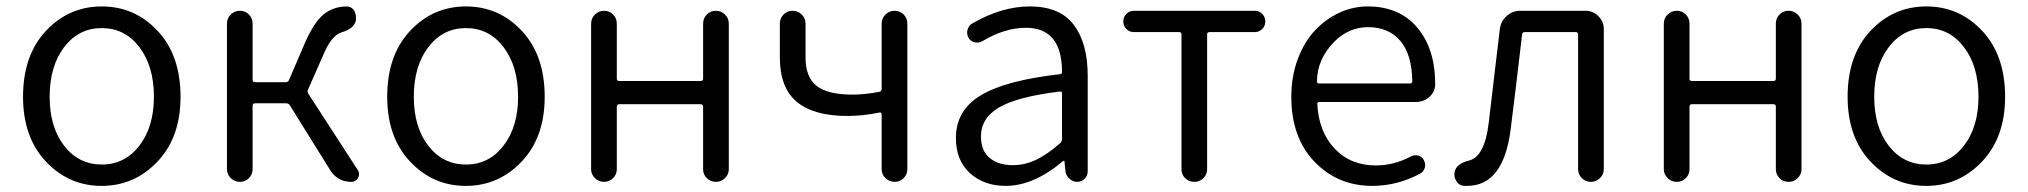

<svg xmlns="http://www.w3.org/2000/svg" viewBox="-20 -574 6400 606"><path d="M52.7 -268.6Q52.7 -399.4 125 -476.6Q197.3 -553.7 301.3 -553.7Q405.3 -553.7 477.5 -476.6Q549.8 -399.4 549.8 -268.6Q549.8 -140.6 477.1 -64Q404.3 12.7 300.8 12.7Q197.3 12.7 125 -64Q52.7 -140.6 52.7 -268.6ZM465.8 -268.6Q465.8 -365.2 419.9 -425.3Q374 -485.4 301.3 -485.4Q228.5 -485.4 182.6 -425.3Q136.7 -365.2 136.7 -268.6Q136.7 -172.9 182.6 -113.8Q228.5 -54.7 301.3 -54.7Q374 -54.7 419.9 -114.3Q465.8 -173.8 465.8 -268.6Z M952.1 -291Q949.2 -284.2 953.1 -278.3L1109.4 -37.1Q1113.3 -31.2 1113.3 -24.4Q1113.3 -18.6 1110.4 -12.7Q1103.5 0 1088.9 0Q1044.9 0 1021.5 -38.1L894.5 -242.2Q890.6 -248 882.8 -248H785.2Q777.3 -248 777.3 -240.2V-40Q777.3 -23.4 765.6 -11.7Q753.9 0 737.3 0Q720.7 0 708.5 -11.7Q696.3 -23.4 696.3 -40V-499Q696.3 -516.6 708.5 -528.3Q720.7 -540 737.3 -540Q753.9 -540 765.6 -528.3Q777.3 -516.6 777.3 -499V-321.3Q777.3 -314.5 785.2 -314.5H880.9Q888.7 -314.5 891.6 -320.3L942.4 -438.5Q970.7 -502.9 1000.5 -527.8Q1030.3 -552.7 1072.3 -553.7Q1073.2 -553.7 1074.2 -553.7Q1088.9 -553.7 1097.7 -541Q1103.5 -530.3 1103.5 -518.6Q1103.5 -514.6 1103.5 -509.8Q1097.7 -483.4 1057.6 -471.7Q1025.4 -461.9 999 -397.5Z M1202.1 -268.6Q1202.1 -399.4 1274.4 -476.6Q1346.7 -553.7 1450.7 -553.7Q1554.7 -553.7 1627 -476.6Q1699.2 -399.4 1699.2 -268.6Q1699.2 -140.6 1626.5 -64Q1553.7 12.7 1450.2 12.7Q1346.7 12.7 1274.4 -64Q1202.1 -140.6 1202.1 -268.6ZM1615.2 -268.6Q1615.2 -365.2 1569.3 -425.3Q1523.4 -485.4 1450.7 -485.4Q1377.9 -485.4 1332 -425.3Q1286.1 -365.2 1286.1 -268.6Q1286.1 -172.9 1332 -113.8Q1377.9 -54.7 1450.7 -54.7Q1523.4 -54.7 1569.3 -114.3Q1615.2 -173.8 1615.2 -268.6Z M1845.7 -40V-499Q1845.7 -516.6 1857.9 -528.3Q1870.1 -540 1886.7 -540Q1903.3 -540 1915 -528.3Q1926.8 -516.6 1926.8 -499V-325.2Q1926.8 -318.4 1934.6 -318.4H2191.4Q2199.2 -318.4 2199.2 -325.2V-499Q2199.2 -516.6 2210.9 -528.3Q2222.7 -540 2239.3 -540Q2255.9 -540 2268.1 -528.3Q2280.3 -516.6 2280.3 -499V-40Q2280.3 -23.4 2268.1 -11.7Q2255.9 0 2239.3 0Q2222.7 0 2210.9 -11.7Q2199.2 -23.4 2199.2 -40V-237.3Q2199.2 -245.1 2191.4 -245.1H1934.6Q1926.8 -245.1 1926.8 -237.3V-40Q1926.8 -23.4 1915 -11.7Q1903.3 0 1886.7 0Q1870.1 0 1857.9 -11.7Q1845.7 -23.4 1845.7 -40Z M2762.7 -40V-212.9Q2762.7 -219.7 2755.9 -218.8Q2703.1 -208 2654.3 -208Q2548.8 -208 2495.1 -252.4Q2441.4 -296.9 2441.4 -392.6V-499Q2441.4 -516.6 2453.1 -528.3Q2464.8 -540 2481.4 -540Q2498 -540 2510.3 -528.3Q2522.5 -516.6 2522.5 -499V-392.6Q2522.5 -330.1 2557.6 -302.7Q2592.8 -275.4 2670.9 -275.4Q2709 -275.4 2755.9 -284.2Q2762.7 -286.1 2762.7 -293V-499Q2762.7 -516.6 2774.9 -528.3Q2787.1 -540 2803.7 -540Q2820.3 -540 2832 -528.3Q2843.8 -516.6 2843.8 -499V-40Q2843.8 -23.4 2832 -11.7Q2820.3 0 2803.7 0Q2787.1 0 2774.9 -11.7Q2762.7 -23.4 2762.7 -40Z M3154.3 12.7Q3085.9 12.7 3041.5 -27.3Q2997.1 -67.4 2997.1 -138.7Q2997.1 -225.6 3075.2 -272.9Q3153.3 -320.3 3325.2 -339.8Q3333 -340.8 3332 -348.6Q3331.1 -486.3 3217.8 -486.3Q3151.4 -486.3 3081.1 -444.3Q3069.3 -437.5 3056.6 -440.4Q3043.9 -443.4 3037.1 -454.1Q3030.3 -466.8 3033.7 -480Q3037.1 -493.2 3048.8 -500Q3141.6 -553.7 3230.5 -553.7Q3325.2 -553.7 3369.1 -495.6Q3413.1 -437.5 3413.1 -335V-33.2Q3413.1 -19.5 3403.3 -9.8Q3393.6 0 3379.9 0Q3366.2 0 3355.5 -9.8Q3344.7 -19.5 3342.8 -33.2L3339.8 -64.5Q3339.8 -66.4 3338.4 -66.4Q3336.9 -66.4 3335 -65.4Q3242.2 12.7 3154.3 12.7ZM3176.8 -52.7Q3214.8 -52.7 3250.5 -69.8Q3286.1 -86.9 3327.1 -123Q3332 -127.9 3332 -135.7V-278.3Q3332 -285.2 3327.1 -285.2Q3326.2 -285.2 3325.2 -285.2Q3190.4 -268.6 3133.3 -234.9Q3076.2 -201.2 3076.2 -143.6Q3076.2 -97.7 3104 -75.2Q3131.8 -52.7 3176.8 -52.7Z M3709 -40V-465.8Q3709 -472.7 3702.1 -472.7H3558.6Q3544.9 -472.7 3535.2 -482.4Q3525.4 -492.2 3525.4 -506.3Q3525.4 -520.5 3535.2 -530.3Q3544.9 -540 3558.6 -540H3940.4Q3954.1 -540 3963.9 -530.3Q3973.6 -520.5 3973.6 -506.3Q3973.6 -492.2 3963.9 -482.4Q3954.1 -472.7 3940.4 -472.7H3797.9Q3790 -472.7 3790 -465.8V-40Q3790 -23.4 3778.3 -11.7Q3766.6 0 3749.5 0Q3732.4 0 3720.7 -11.7Q3709 -23.4 3709 -40Z M4311.5 12.7Q4202.1 12.7 4128.9 -63.5Q4055.7 -139.6 4055.7 -268.6Q4055.7 -333 4076.2 -387.7Q4096.7 -442.4 4130.4 -478Q4164.1 -513.7 4207 -533.7Q4250 -553.7 4296.9 -553.7Q4395.5 -553.7 4452.1 -488.3Q4509.8 -420.9 4509.8 -308.6Q4509.8 -285.2 4492.2 -268.6Q4473.6 -252 4448.2 -252H4144.5Q4136.7 -252 4137.7 -245.1Q4142.6 -157.2 4192.9 -104.5Q4243.2 -51.8 4322.3 -51.8Q4379.9 -51.8 4432.6 -80.1Q4443.4 -85.9 4455.6 -83Q4467.8 -80.1 4473.6 -69.3Q4480.5 -57.6 4477.1 -44.9Q4473.6 -32.2 4462.9 -26.4Q4390.6 12.7 4311.5 12.7ZM4136.7 -316.4Q4136.7 -310.5 4143.6 -310.5H4430.7Q4437.5 -310.5 4437.5 -318.4Q4437.5 -318.4 4437.5 -318.4Q4436.5 -401.4 4399.9 -444.8Q4363.3 -488.3 4297.9 -488.3Q4237.3 -488.3 4191.4 -442.4Q4136.7 -386.7 4136.7 -316.4Z M4610.4 12.7Q4605.5 12.7 4601.6 12.7Q4585 11.7 4577.1 -2Q4570.3 -11.7 4570.3 -23.4Q4570.3 -27.3 4571.3 -32.2Q4577.1 -57.6 4617.2 -67.4Q4666 -80.1 4678.7 -185.5Q4682.6 -218.8 4694.8 -322.3Q4707 -425.8 4713.9 -482.4Q4716.8 -506.8 4735.4 -523.4Q4753.9 -540 4778.3 -540H4984.4Q5007.8 -540 5024.9 -522.9Q5042 -505.9 5042 -482.4V-40Q5042 -23.4 5029.8 -11.7Q5017.6 0 5001 0Q4984.4 0 4972.7 -11.7Q4960.9 -23.4 4960.9 -40V-465.8Q4960.9 -472.7 4953.1 -472.7H4792Q4785.2 -472.7 4784.2 -465.8Q4759.8 -256.8 4748 -166Q4725.6 12.7 4610.4 12.7Z M5231.4 -40V-499Q5231.4 -516.6 5243.7 -528.3Q5255.9 -540 5272.5 -540Q5289.1 -540 5300.8 -528.3Q5312.5 -516.6 5312.5 -499V-325.2Q5312.5 -318.4 5320.3 -318.4H5577.1Q5585 -318.4 5585 -325.2V-499Q5585 -516.6 5596.7 -528.3Q5608.4 -540 5625 -540Q5641.6 -540 5653.8 -528.3Q5666 -516.6 5666 -499V-40Q5666 -23.4 5653.8 -11.7Q5641.6 0 5625 0Q5608.4 0 5596.7 -11.7Q5585 -23.4 5585 -40V-237.3Q5585 -245.1 5577.1 -245.1H5320.3Q5312.5 -245.1 5312.5 -237.3V-40Q5312.5 -23.4 5300.8 -11.7Q5289.1 0 5272.5 0Q5255.9 0 5243.7 -11.7Q5231.4 -23.4 5231.4 -40Z M5811.5 -268.6Q5811.5 -399.4 5883.8 -476.6Q5956.1 -553.7 6060.1 -553.7Q6164.1 -553.7 6236.3 -476.6Q6308.6 -399.4 6308.6 -268.6Q6308.6 -140.6 6235.8 -64Q6163.1 12.7 6059.6 12.7Q5956.1 12.7 5883.8 -64Q5811.5 -140.6 5811.5 -268.6ZM6224.6 -268.6Q6224.6 -365.2 6178.7 -425.3Q6132.8 -485.4 6060.1 -485.4Q5987.3 -485.4 5941.4 -425.3Q5895.5 -365.2 5895.5 -268.6Q5895.5 -172.9 5941.4 -113.8Q5987.3 -54.7 6060.1 -54.7Q6132.8 -54.7 6178.7 -114.3Q6224.6 -173.8 6224.6 -268.6Z"/></svg>

Font: Gen Jyuu Gothic P Normal
Style: Regular
Weight: 300
Designer: [Source Han Sans]
Ryoko NISHIZUKA  (kana & ideographs); Paul D. Hunt (Latin, Greek & Cyrillic); Wenlong ZHANG  (bopomofo
Version: Version 1.002.20150607